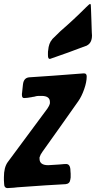

<svg xmlns="http://www.w3.org/2000/svg" viewBox="-49 -958 490 981"><path d="M235 -667 215 -660Q208 -657 205 -657Q196 -657 196 -676V-687Q196 -697 197 -700Q200 -738 218 -757H217L260 -799Q326 -856 388 -918L392 -922Q408 -938 412 -938Q416 -938 416 -911L418 -855Q418 -833 420 -793L421 -777Q421 -738 394 -725H395L375 -718Q297 -688 235 -667ZM-28 -20V-21Q-29 -26 -29 -37V-53Q-29 -102 -10 -129L193 -403Q203 -417 206 -430V-437Q206 -468 163 -468H149Q140 -468 129 -465H131L120 -463Q116 -463 115 -462Q88 -457 74 -457Q63 -457 63 -473V-479Q63 -480 63.5 -482Q64 -484 64 -486L68 -524Q69 -527 69 -531Q74 -561 101 -563Q213 -570 377 -583H381Q394 -583 394 -567Q394 -539 381 -502Q368 -465 351 -441Q320 -397 258.5 -310Q197 -223 166 -180L167 -181Q158 -170 153 -154V-147Q153 -114 197 -114Q198 -114 246 -117Q251 -117 260 -118Q269 -119 276 -119.5Q283 -120 289 -120Q311 -120 311 -84L312 -71V-51Q312 -47 310 -39Q307 -19 286 -17Q204 -13 40 -1Q34 -1 22 1Q0 3 -10 3Q-28 3 -28 -20Z"/></svg>

Font: Bangerz Fix
Style: Regular
Weight: 400
Designer: vernon adams
Foundry: Vernon Adams
Version: Version 2.10;December 28, 2023;FontCreator 13.0.0.2683 64-bi